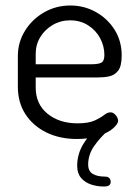

<svg xmlns="http://www.w3.org/2000/svg" viewBox="-20 -499 498 699"><path d="M260 7Q197 7 148.5 -17Q100 -41 72.5 -83.5Q45 -126 45 -183V-295Q45 -345 71 -387Q97 -429 140.5 -454Q184 -479 236 -479Q286 -479 328.5 -455.5Q371 -432 397 -391Q423 -350 423 -297Q423 -258 410 -241.5Q397 -225 377.5 -221Q358 -217 336 -217H110V-180Q110 -120 153 -85Q196 -50 262 -50Q302 -50 324 -60Q346 -70 358.5 -80Q371 -90 382 -90Q390 -90 396.5 -84.5Q403 -79 406.5 -72Q410 -65 410 -59Q410 -48 392 -32Q374 -16 340 -4.5Q306 7 260 7ZM110 -265H310Q340 -265 350 -271.5Q360 -278 360 -299Q360 -331 344.5 -360Q329 -389 300.5 -407Q272 -425 235 -425Q201 -425 172.5 -408.5Q144 -392 127 -364.5Q110 -337 110 -303ZM358 180Q333 180 311 172.5Q289 165 275 148.5Q261 132 261 105Q261 62 283.5 25Q306 -12 342 -42L375 -25Q344 2 322.5 33Q301 64 301 100Q301 124 317.5 134Q334 144 363 144Q372 144 377.5 149Q383 154 383 163Q383 171 377.5 175.5Q372 180 358 180Z"/></svg>

Font: Dosis ExtraLight
Style: Regular
Weight: 400
Version: Version 3.001; ttfautohint (v1.8.2)